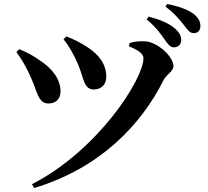

<svg xmlns="http://www.w3.org/2000/svg" viewBox="-20 -876 1040 961"><path d="M805 -677C821 -653 834 -639 850 -639C872 -639 887 -654 887 -675C887 -695 879 -712 858 -731C827 -760 780 -778 724 -793L714 -779C761 -740 786 -704 805 -677ZM900 -751C919 -726 930 -710 950 -710C971 -710 983 -724 983 -746C983 -768 973 -788 947 -808C919 -828 874 -845 817 -856L808 -843C861 -803 881 -774 900 -751ZM298 -679C322 -652 352 -598 368 -560C401 -487 396 -428 451 -428C482 -428 512 -449 512 -491C512 -554 476 -602 419 -639C383 -663 352 -678 312 -694ZM62 -615C86 -584 110 -543 133 -492C167 -419 170 -358 222 -358C264 -358 283 -385 283 -419C283 -477 244 -533 176 -576C153 -593 113 -616 76 -630ZM151 65C481 -34 687 -252 798 -474C813 -505 848 -517 848 -546C848 -592 769 -666 707 -669C680 -671 652 -668 629 -661L625 -644C672 -626 698 -607 698 -584C698 -480 470 -123 140 46Z"/></svg>

Font: Noto Serif CJK TC
Style: Bold
Weight: 700
Designer: Ryoko NISHIZUKA 西塚涼子 (kana & ideographs); Frank Grießhammer (Latin, Greek & Cyrillic); Wenlong ZHANG 张文龙 (bopomofo); San
Foundry: Adobe
Version: Version 2.001;hotconv 1.1.0;makeotfexe 2.6.0